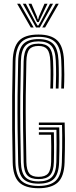

<svg xmlns="http://www.w3.org/2000/svg" viewBox="-20 -990 400 1017"><path d="M184.2 7Q112.9 7 80.9 -24.8Q48.9 -56.7 47.2 -130.2Q45.4 -217.2 44.6 -304Q43.9 -390.9 44.5 -480.9Q45.2 -570.9 47.4 -667.2Q49.2 -739.7 80 -773.4Q110.8 -807 183.7 -807Q250 -807 282.7 -776.4Q315.3 -745.8 318.9 -670.8Q320.5 -633.9 320.6 -596.7Q320.7 -559.6 318.9 -521.2H304.4Q305.8 -553.8 306.1 -591.3Q306.4 -628.8 304.4 -670.1Q301.2 -738.4 272.5 -766.7Q243.8 -794.9 183.7 -794.9Q118 -794.9 90.9 -764.2Q63.7 -733.5 61.9 -666.7Q59.9 -575.3 59.1 -486.8Q58.4 -398.4 59.1 -310Q59.8 -221.6 61.7 -130.2Q63.4 -60.6 93 -32.8Q122.6 -5.1 184.2 -5.1Q247 -5.1 276.2 -33.5Q305.4 -62 307.6 -130.3Q309 -171.8 309.3 -207.7Q309.7 -243.6 309.5 -273.9Q309.3 -304.2 308.5 -328H185.9V-340.9H322.5Q323.8 -304.7 324 -253.3Q324.3 -201.8 322.1 -129.6Q319.6 -53.9 285.9 -23.4Q252.2 7 184.2 7ZM184.2 -17.1Q128 -17.1 102.8 -43Q77.7 -68.8 76.2 -130.4Q74.1 -221.3 73.2 -307.3Q72.3 -393.3 73 -481.3Q73.8 -569.2 76.2 -666.3Q77.9 -730.6 103.3 -756.7Q128.8 -782.9 183.7 -782.9Q237.5 -782.9 262.3 -757Q287.1 -731.2 289.9 -669.3Q291.7 -629.8 291.6 -593.8Q291.6 -557.8 290 -521.2H275.5Q277 -558 277.1 -593.8Q277.3 -629.6 275.5 -668.3Q273 -725 251.2 -747.9Q229.5 -770.8 183.7 -770.8Q136.5 -770.8 114.3 -747.4Q92.2 -723.9 90.7 -665.7Q88.3 -568.3 87.5 -480.1Q86.8 -391.8 87.7 -306.2Q88.6 -220.6 90.7 -130.8Q92.2 -76 113.5 -52.6Q134.9 -29.2 184.2 -29.2Q232.2 -29.2 254.6 -52.1Q277 -75 278.6 -131.4Q279.8 -176.8 279.7 -224.2Q279.7 -271.6 279 -302.3H185.9V-315.2H293.9Q294.8 -283.8 294.8 -239.3Q294.9 -194.7 293.1 -130.8Q291.1 -69.3 266.1 -43.2Q241 -17.1 184.2 -17.1ZM184.2 -41.3Q142.4 -41.3 124.4 -61.7Q106.4 -82 105.2 -131.3Q103.1 -222.1 102.2 -308.1Q101.3 -394.2 102 -482Q102.8 -569.8 105.2 -665.4Q106.7 -716.2 124.4 -737.4Q142 -758.7 183.7 -758.7Q223 -758.7 240.9 -738.3Q258.8 -717.9 261 -667.7Q262.7 -629.1 262.6 -594.8Q262.5 -560.4 261 -521.2H246.5Q247.5 -547.2 247.9 -570.7Q248.3 -594.2 248 -617.6Q247.7 -641 246.5 -666.5Q244.5 -711.5 230.2 -729.1Q215.9 -746.6 183.7 -746.6Q150 -746.6 135.5 -728.7Q120.9 -710.7 119.7 -665.1Q117.3 -570.3 116.5 -483.6Q115.8 -397 116.7 -311.1Q117.6 -225.1 119.7 -131.7Q120.8 -88.6 135.2 -71Q149.5 -53.4 184.2 -53.4Q219.5 -53.4 234.5 -71Q249.6 -88.5 250.9 -132.5Q252 -175.6 251.5 -213.9Q251.1 -252.2 250.4 -276.5H185.9V-289.4H265.3Q265.8 -266 266.2 -225.2Q266.7 -184.3 265.3 -131.9Q264 -82.3 245.2 -61.8Q226.5 -41.3 184.2 -41.3ZM70.7 -970.2H86.2L158.2 -844.4H143.1ZM100.9 -970.2H116.8L166.2 -876L178.7 -854.7H183.1L195.7 -876L245 -970.2H260.9L191 -844.4H170.8ZM130.7 -970.2H146.6L175.7 -902.4L179.5 -887.8H182.3L186.2 -902.4L215.6 -970.2H231.5L194.5 -893.1L185.3 -873.2H176.5L167.2 -893.1ZM275.6 -970.2H291.1L218.8 -844.4H203.7Z"/></svg>

Font: Big Shoulders Inline Display SC Thin
Style: Regular
Weight: 100
Designer: Patric King
Foundry: XO Type Co
Version: Version 2.002